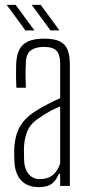

<svg xmlns="http://www.w3.org/2000/svg" viewBox="-20 -765 366 790"><path d="M140.5 5Q93.5 5 68 -21.8Q42.5 -48.5 39.5 -97Q39 -112 38.5 -123.8Q38 -135.5 38.5 -151Q40 -184 48.2 -212Q56.5 -240 76 -264.5Q95.5 -289 131.5 -311Q152 -324 179 -337.8Q206 -351.5 227.5 -361V-504Q227.5 -540 212.8 -556Q198 -572 159.5 -572Q128 -572 108 -558.5Q88 -545 86.5 -509Q85.5 -489 85.2 -469.8Q85 -450.5 85.5 -433.8Q86 -417 86.5 -404H47.5Q46 -433.5 46 -457.2Q46 -481 46.5 -502Q48 -537.5 59.5 -560.5Q71 -583.5 96 -594.8Q121 -606 162.5 -606Q202.5 -606 225.5 -595Q248.5 -584 258 -560.2Q267.5 -536.5 267.5 -499V0H227.5V-50H222.5Q213 -26 194.8 -10.5Q176.5 5 140.5 5ZM144.5 -28Q176 -28 196.2 -44Q216.5 -60 227.5 -92V-327Q207.5 -319 186.5 -308Q165.5 -297 134.5 -275Q101.5 -252 90 -218.8Q78.5 -185.5 78.5 -150Q78.5 -136 78.8 -122.5Q79 -109 79.5 -99Q82 -67 99 -47.5Q116 -28 144.5 -28ZM187.5 -640 110.5 -745H147.5L224.5 -640ZM84.5 -640 7.5 -745H44.5L121.5 -640Z"/></svg>

Font: Big Shoulders Text Thin Thin
Style: Regular
Weight: 250
Version: Version 2.002